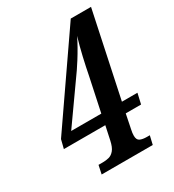

<svg xmlns="http://www.w3.org/2000/svg" viewBox="-174 -813 825 911"><g transform="rotate(-30 238.5 -357.0)"><path d="M113 0 123 -47H147Q164 -47 180 -51Q196 -55 209 -70.5Q222 -86 229 -119L245 -194H18L30 -242L356 -714H467L369 -251H454L441 -194H357L341 -115Q337 -98 337 -83Q337 -60 351 -53.5Q365 -47 388 -47H404L393 0ZM258 -487 91 -251H256L295 -435Q303 -477 315 -529Q327 -581 341 -628Q330 -605 315 -578.5Q300 -552 284.5 -527.5Q269 -503 258 -487Z"/></g></svg>

Font: Noto Serif ExtraCondensed SemiBold
Style: Italic
Weight: 600
Width: 2
Italic angle: -12°
Designer: Monotype Design Team
Foundry: Monotype Imaging Inc.
Version: Version 2.013